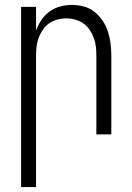

<svg xmlns="http://www.w3.org/2000/svg" viewBox="-20 -548 540 783"><path d="M66 215V-520H127V-423Q135 -446 148.5 -466Q162 -486 181.5 -500.5Q201 -515 225 -521.5Q249 -528 273 -528Q298 -528 322 -521.5Q346 -515 365.5 -499.5Q385 -484 399 -463Q413 -442 420.5 -418Q428 -394 431 -369.5Q434 -345 434 -320V0H373V-320Q373 -339 371 -357.5Q369 -376 362.5 -393.5Q356 -411 345.5 -426.5Q335 -442 320 -452.5Q305 -463 287 -468Q269 -473 250 -473Q231 -473 213 -468Q195 -463 180 -452.5Q165 -442 154.5 -426.5Q144 -411 137.5 -393.5Q131 -376 129 -357.5Q127 -339 127 -320V215Z"/></svg>

Font: Iosevka Light
Style: Regular
Weight: 300
Monospace: yes
Designer: Belleve Invis
Foundry: Belleve Invis
Version: Version 32.5.0; ttfautohint (v1.8.4)